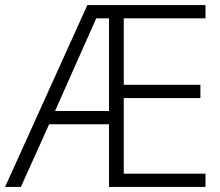

<svg xmlns="http://www.w3.org/2000/svg" viewBox="-21 -734 863 754"><path d="M786 0H407V-246H172L61 0H-1L322 -714H786V-662H465V-401H766V-349H465V-52H786ZM195 -298H407V-662H357Z"/></svg>

Font: Noto Sans Lao UI Light
Style: Regular
Weight: 300
Designer: Monotype Design Team
Foundry: Monotype Imaging Inc.
Version: Version 2.000; ttfautohint (v1.8.4.7-5d5b)